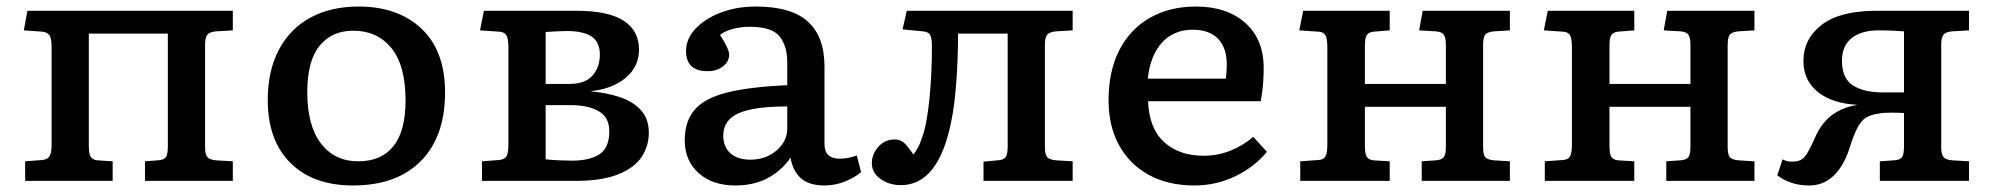

<svg xmlns="http://www.w3.org/2000/svg" viewBox="-20 -554 6102 588"><path d="M57 0V-60L110 -64Q126 -66 132 -76Q138 -86 138 -112V-409Q138 -435 132 -445Q126 -455 110 -457L53 -461L64 -521H693V-461L641 -458Q621 -456 614.5 -447Q608 -438 608 -417V-104Q608 -82 614.5 -73.5Q621 -65 641 -63L693 -60V0H424V-60L463 -63Q481 -64 487.5 -72Q494 -80 494 -105V-451H252V-108Q252 -85 257 -75Q262 -65 278 -63L325 -60V0Z M1061 14Q939 14 869.5 -55Q800 -124 800 -248Q800 -338 834.5 -402.5Q869 -467 931.5 -500.5Q994 -534 1078 -534Q1199 -534 1271 -466Q1343 -398 1343 -271Q1343 -136 1269 -61Q1195 14 1061 14ZM1077 -60Q1148 -60 1185 -106.5Q1222 -153 1222 -246Q1222 -354 1178.5 -407Q1135 -460 1062 -460Q996 -460 958.5 -413.5Q921 -367 921 -272Q921 -169 963 -114.5Q1005 -60 1077 -60Z M1456 0V-60L1509 -64Q1526 -66 1531.5 -76Q1537 -86 1537 -112V-409Q1537 -435 1531 -445.5Q1525 -456 1509 -457L1450 -461L1462 -521H1746Q1843 -521 1890 -490.5Q1937 -460 1937 -402Q1937 -350 1896.5 -316Q1856 -282 1791 -275V-274Q1837 -270 1877 -257Q1917 -244 1942 -217.5Q1967 -191 1967 -147Q1967 -107 1945 -73.5Q1923 -40 1873 -20Q1823 0 1741 0ZM1651 -297H1724Q1772 -297 1794.5 -322.5Q1817 -348 1817 -387Q1817 -425 1792 -442Q1767 -459 1715 -459Q1703 -459 1684.5 -458Q1666 -457 1651 -456ZM1731 -62Q1787 -62 1816.5 -82Q1846 -102 1846 -152Q1846 -195 1813.5 -213.5Q1781 -232 1729 -232H1651V-66Q1669 -64 1692.5 -63Q1716 -62 1731 -62Z M2232 14Q2162 14 2119.5 -24Q2077 -62 2077 -124Q2077 -182 2107 -217.5Q2137 -253 2206 -270.5Q2275 -288 2391 -293V-363Q2391 -413 2367.5 -442.5Q2344 -472 2276 -472Q2248 -472 2223 -465Q2198 -458 2185 -447Q2200 -424 2206.5 -409.5Q2213 -395 2213 -387Q2213 -365 2194 -350.5Q2175 -336 2147 -336Q2081 -336 2081 -398Q2081 -435 2110 -466Q2139 -497 2187.5 -515.5Q2236 -534 2295 -534Q2403 -534 2454 -488Q2505 -442 2505 -350V-113Q2505 -68 2552 -68Q2578 -68 2604 -78L2617 -27Q2599 -11 2568.5 1.5Q2538 14 2505 14Q2458 14 2433 -8Q2408 -30 2401 -71Q2372 -30 2330 -8Q2288 14 2232 14ZM2278 -65Q2325 -65 2358 -93Q2391 -121 2391 -161V-228Q2288 -228 2241.5 -207Q2195 -186 2195 -139Q2195 -104 2217 -84.5Q2239 -65 2278 -65Z M2739 13Q2703 13 2676.5 -6Q2650 -25 2650 -54Q2650 -82 2670 -104.5Q2690 -127 2720 -127Q2739 -127 2751.5 -114Q2764 -101 2777 -81Q2784 -88 2792 -103.5Q2800 -119 2809 -148Q2820 -186 2827 -257.5Q2834 -329 2834 -413Q2834 -437 2828.5 -447Q2823 -457 2806 -458L2744 -464L2757 -521H3265V-461L3214 -458Q3193 -456 3186.5 -447Q3180 -438 3180 -417V-104Q3180 -82 3186.5 -73.5Q3193 -65 3214 -63L3265 -60V0H2992V-59L3035 -63Q3053 -64 3059.5 -72.5Q3066 -81 3066 -105V-451H2914Q2914 -374 2908.5 -301Q2903 -228 2893 -181Q2854 13 2739 13Z M3638 14Q3557 14 3498 -18.5Q3439 -51 3407 -109.5Q3375 -168 3375 -247Q3375 -337 3408.5 -401.5Q3442 -466 3502.5 -500Q3563 -534 3643 -534Q3737 -534 3793.5 -484Q3850 -434 3850 -346Q3850 -320 3848 -295Q3846 -270 3841 -244H3496Q3499 -161 3545 -119Q3591 -77 3666 -77Q3709 -77 3748 -92.5Q3787 -108 3818 -135L3860 -89Q3821 -42 3762.5 -14Q3704 14 3638 14ZM3495 -313H3734Q3737 -334 3737 -357Q3737 -407 3710.5 -435Q3684 -463 3633 -463Q3575 -463 3539 -424Q3503 -385 3495 -313Z M3962 0V-60L4018 -64Q4034 -65 4039.5 -75.5Q4045 -86 4045 -112V-409Q4045 -435 4039.5 -445.5Q4034 -456 4018 -457L3959 -461L3971 -521H4236V-461L4186 -457Q4170 -455 4165 -445.5Q4160 -436 4160 -412V-297H4408V-416Q4408 -440 4401 -448.5Q4394 -457 4377 -458L4326 -461L4337 -521H4604V-461L4555 -458Q4534 -456 4528 -447Q4522 -438 4522 -417V-104Q4522 -82 4528 -73.5Q4534 -65 4555 -63L4604 -60V0H4334V-60L4377 -63Q4394 -64 4401 -72Q4408 -80 4408 -105V-227H4160V-108Q4160 -85 4165 -75Q4170 -65 4186 -63L4236 -60V0Z M4711 0V-60L4767 -64Q4783 -65 4788.5 -75.5Q4794 -86 4794 -112V-409Q4794 -435 4788.5 -445.5Q4783 -456 4767 -457L4708 -461L4720 -521H4985V-461L4935 -457Q4919 -455 4914 -445.5Q4909 -436 4909 -412V-297H5157V-416Q5157 -440 5150 -448.5Q5143 -457 5126 -458L5075 -461L5086 -521H5353V-461L5304 -458Q5283 -456 5277 -447Q5271 -438 5271 -417V-104Q5271 -82 5277 -73.5Q5283 -65 5304 -63L5353 -60V0H5083V-60L5126 -63Q5143 -64 5150 -72Q5157 -80 5157 -105V-227H4909V-108Q4909 -85 4914 -75Q4919 -65 4935 -63L4985 -60V0Z M5521 14Q5491 14 5467 6Q5443 -2 5423 -17L5439 -66Q5452 -59 5467 -59Q5485 -59 5495.5 -64.5Q5506 -70 5516 -87Q5526 -104 5541 -138Q5577 -217 5664 -232L5668 -233Q5591 -237 5547 -272.5Q5503 -308 5503 -367Q5503 -435 5559 -478Q5615 -521 5727 -521H6010V-461L5958 -458Q5938 -456 5931.5 -447Q5925 -438 5925 -417V-104Q5925 -82 5931.5 -73.5Q5938 -65 5958 -63L6010 -60V0H5737V-60L5780 -63Q5798 -64 5804.5 -72Q5811 -80 5811 -105V-208Q5793 -209 5769.5 -209Q5746 -209 5733 -206Q5710 -203 5695 -194Q5680 -185 5668.5 -163Q5657 -141 5643 -97Q5626 -45 5595 -15.5Q5564 14 5521 14ZM5746 -271H5811V-458Q5797 -459 5778 -460Q5759 -461 5733 -461Q5681 -461 5651 -437.5Q5621 -414 5621 -368Q5621 -314 5654.5 -292.5Q5688 -271 5746 -271Z"/></svg>

Font: Literata 7pt Medium
Style: Regular
Weight: 500
Designer: Latin by Veronika Burian and Jose Scaglione. Greek by Irene Vlachou. Cyrillic by Vera Evstafieva.
Foundry: TypeTogether
Version: Version 3.002